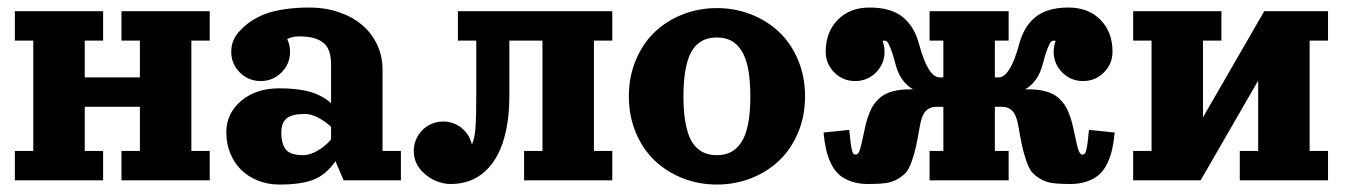

<svg xmlns="http://www.w3.org/2000/svg" viewBox="-20 -479 3572 510"><path d="M302.7 0V-78.1H351.6V-195.3H205.1V-78.1H253.9V0H19.5V-78.1H68.4V-371.1H19.5V-449.2H253.9V-371.1H205.1V-273.4H351.6V-371.1H302.7V-449.2H537.1V-371.1H488.3V-78.1H537.1V0Z M996.1 -294.2V-78.1H1044.9V0H892.8L871.1 -50.8Q846.2 -15.1 813.4 -2Q780.5 11.2 721.7 11.2Q691.2 11.2 664.9 0.6Q638.7 -10 620.2 -28.3Q601.8 -46.6 591.4 -72.3Q581.1 -97.9 581.1 -127.2Q581.1 -177.7 620.6 -211.1Q660.2 -244.4 721.7 -244.4Q771.2 -244.4 803.7 -235Q836.2 -225.6 859.4 -205.1V-308.6Q859.4 -330.6 853.4 -345.3Q847.4 -360.1 835.4 -368Q823.5 -376 808.6 -379.2Q793.7 -382.3 772.9 -382.3Q756.3 -382.3 742.9 -375.2Q750.5 -359.4 750.5 -341.8Q750.5 -309.3 727.7 -286.5Q704.8 -263.7 672.4 -263.7Q639.9 -263.7 617.1 -286.5Q594.2 -309.3 594.2 -341.8Q594.2 -358.4 600.7 -373Q607.2 -387.7 618.7 -398.7Q628.4 -408.9 638.9 -417.1Q649.4 -425.3 665.4 -433.5Q681.4 -441.7 700.2 -447Q719 -452.4 745.2 -455.7Q771.5 -459 802.7 -459Q843.3 -459 878.9 -447Q914.6 -435.1 940.4 -413.8Q966.3 -392.6 981.2 -361.6Q996.1 -330.6 996.1 -294.2ZM859.4 -108.4V-142.1Q844.2 -156.5 825.3 -166.4Q806.4 -176.3 790.3 -176.3Q755.6 -176.3 741.5 -164.7Q727.3 -153.1 727.3 -127.2Q727.3 -96.2 739.5 -81.5Q751.7 -66.9 784.9 -66.9Q803.7 -66.9 824.1 -79Q844.5 -91.1 859.4 -108.4Z M1196.3 -371.1V-449.2H1606.4V-371.1H1557.6V-78.1H1606.4V0H1557.6H1420.9H1372.1V-78.1H1420.9V-371.1H1333V-224.6Q1333 -175.8 1325.1 -136.6Q1317.1 -97.4 1303.2 -70.3Q1289.3 -43.2 1269.7 -25Q1250 -6.8 1226.8 1.5Q1203.6 9.8 1176.8 9.8Q1159.2 9.8 1139.4 2.2Q1119.6 -5.4 1102.1 -22.9Q1079.1 -45.9 1079.1 -78.1Q1079.1 -101.8 1092.3 -121.6Q1102.8 -137.7 1120 -147Q1137.2 -156.2 1157.2 -156.2Q1173.3 -156.2 1187.3 -150.4Q1204.8 -143.1 1217 -128.4Q1229.2 -113.8 1233.4 -95.2Q1240.7 -109.6 1242.9 -138.8Q1245.1 -168 1245.1 -224.6V-371.1Z M1793.3 -440.7Q1836.2 -457.5 1884.3 -457.5Q1932.4 -457.5 1975.2 -440.7Q2018.1 -423.8 2049.8 -393.7Q2081.5 -363.5 2100 -319.3Q2118.4 -275.1 2118.4 -223.1Q2118.4 -171.1 2100 -127Q2081.5 -82.8 2049.8 -52.6Q2018.1 -22.5 1975.2 -5.6Q1932.4 11.2 1884.3 11.2Q1836.2 11.2 1793.3 -5.6Q1750.5 -22.5 1718.9 -52.6Q1687.3 -82.8 1668.8 -127Q1650.4 -171.1 1650.4 -223.1Q1650.4 -275.1 1668.8 -319.3Q1687.3 -363.5 1718.9 -393.7Q1750.5 -423.8 1793.3 -440.7ZM1884.3 -379.4Q1867.2 -379.4 1853.8 -374.5Q1840.3 -369.6 1829.1 -358.4Q1817.9 -347.2 1810.7 -329.3Q1803.5 -311.5 1799.4 -284.9Q1795.4 -258.3 1795.4 -223.1Q1795.4 -188 1799.4 -161.4Q1803.5 -134.8 1810.7 -116.9Q1817.9 -99.1 1829.1 -87.9Q1840.3 -76.7 1853.8 -71.8Q1867.2 -66.9 1884.3 -66.9Q1905.8 -66.9 1921.6 -75.1Q1937.5 -83.3 1949.3 -101.3Q1961.2 -119.4 1967.2 -149.9Q1973.1 -180.4 1973.1 -223.1Q1973.1 -265.9 1967.2 -296.4Q1961.2 -326.9 1949.3 -345Q1937.5 -363 1921.6 -371.2Q1905.8 -379.4 1884.3 -379.4Z M2329.6 -341.8Q2329.6 -309.3 2306.8 -286.5Q2283.9 -263.7 2251.5 -263.7Q2219 -263.7 2196.2 -286.5Q2173.3 -309.3 2173.3 -341.8Q2173.3 -393.8 2205.3 -426.4Q2237.3 -459 2290.5 -459Q2319.8 -459 2342.4 -452Q2365 -445.1 2380.2 -431.8Q2395.5 -418.5 2405.4 -401.2Q2415.3 -384 2421.4 -361.3Q2445.1 -273.4 2476.1 -273.4H2485.8V-371.1H2449.2V-449.2H2659.2V-371.1H2622.6V-273.4H2632.3Q2663.3 -273.4 2687 -361.3Q2693.1 -384 2703 -401.2Q2712.9 -418.5 2728.1 -431.8Q2743.4 -445.1 2766 -452Q2788.6 -459 2817.9 -459Q2871.1 -459 2903.1 -426.4Q2935.1 -393.8 2935.1 -341.8Q2935.1 -309.3 2912.2 -286.5Q2889.4 -263.7 2856.9 -263.7Q2824.5 -263.7 2801.6 -286.5Q2778.8 -309.3 2778.8 -341.8Q2778.8 -356.7 2784.2 -370.6Q2781.5 -371.1 2778.8 -371.1Q2774.9 -371.1 2771.7 -368Q2768.6 -365 2762.6 -350.2Q2756.6 -335.4 2749.5 -307.9Q2737.8 -262 2703.1 -241.7H2712.9Q2731.4 -241.7 2746.6 -238.8Q2761.7 -235.8 2772.9 -230.8Q2784.2 -225.8 2793.1 -217.5Q2802 -209.2 2808 -200.4Q2814 -191.7 2819 -178.8Q2824 -166 2827.1 -154.4Q2830.3 -142.8 2833.5 -127Q2841.1 -90.3 2845.1 -79.3Q2849.1 -68.4 2855 -68.4Q2858.9 -68.4 2860.8 -69.9Q2862.8 -71.5 2864.9 -78.4Q2866.9 -85.2 2868.7 -97.9Q2870.4 -110.6 2872.6 -134L2940.9 -127Q2938.5 -101.6 2934.2 -82.5Q2929.9 -63.5 2921.4 -45.3Q2912.8 -27.1 2900.1 -15.6Q2887.5 -4.2 2867.7 2.8Q2847.9 9.8 2822 9.8Q2794.9 9.8 2776.7 7.4Q2758.5 5.1 2744.3 -3.3Q2730 -11.7 2721.9 -20.8Q2713.9 -29.8 2706.5 -50.7Q2699.2 -71.5 2695.1 -90.8Q2690.9 -110.1 2684.6 -146.5Q2679.7 -173.8 2668.9 -184.6Q2658.2 -195.3 2642.1 -195.3H2622.6V-78.1H2659.2V0H2449.2V-78.1H2485.8V-195.3H2466.3Q2450.2 -195.3 2439.5 -184.6Q2428.7 -173.8 2423.8 -146.5Q2417.5 -110.1 2413.3 -90.8Q2409.2 -71.5 2401.9 -50.7Q2394.5 -29.8 2386.5 -20.8Q2378.4 -11.7 2364.1 -3.3Q2349.9 5.1 2331.7 7.4Q2313.5 9.8 2286.4 9.8Q2260.5 9.8 2240.7 2.8Q2220.9 -4.2 2208.3 -15.6Q2195.6 -27.1 2187 -45.3Q2178.5 -63.5 2174.2 -82.5Q2169.9 -101.6 2167.5 -127L2235.8 -134Q2238 -110.6 2239.7 -97.9Q2241.5 -85.2 2243.5 -78.4Q2245.6 -71.5 2247.6 -69.9Q2249.5 -68.4 2253.4 -68.4Q2259.3 -68.4 2263.3 -79.3Q2267.3 -90.3 2274.9 -127Q2278.1 -142.8 2281.2 -154.4Q2284.4 -166 2289.4 -178.8Q2294.4 -191.7 2300.4 -200.4Q2306.4 -209.2 2315.3 -217.5Q2324.2 -225.8 2335.4 -230.8Q2346.7 -235.8 2361.8 -238.8Q2377 -241.7 2395.5 -241.7H2405.3Q2370.6 -262 2358.9 -307.9Q2351.8 -335.4 2345.8 -350.2Q2339.8 -365 2336.7 -368Q2333.5 -371.1 2329.6 -371.1Q2326.9 -371.1 2324.2 -370.6Q2329.6 -356.7 2329.6 -341.8Z M3273.2 0V-78.1H3322V-264.9L3169.2 0H2990V-78.1H3038.8V-371.1H2990V-449.2H3224.4V-371.1H3175.5V-167.5L3338.1 -449.2H3507.6V-371.1H3458.7V-78.1H3507.6V0Z"/></svg>

Font: Orelega One
Style: Regular
Weight: 400
Version: Version 1.1 ; ttfautohint (v1.8.3)